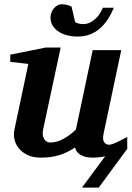

<svg xmlns="http://www.w3.org/2000/svg" viewBox="-20 -721 614 893"><path d="M571.8 -27.8 570.8 -27.3 505.4 61.5Q492.7 78.6 481 94.7Q469.2 110.8 460 123.5Q449.2 138.7 439.5 151.4Q439.5 151.9 427.2 151.6Q415 151.4 400.4 151.4H361.3L469.2 5.9Q464.4 6.8 459 7.8Q435.5 12.2 414.1 12.2Q388.2 12.2 372.1 6.8Q356 1.5 346.9 -6.1Q337.9 -13.7 334 -21.7Q330.1 -29.8 329.1 -35.2Q295.9 -12.2 257.3 0Q218.8 12.2 169.9 12.2Q132.8 12.2 107.2 -0.5Q81.5 -13.2 66.7 -32.2Q51.8 -51.3 47.1 -74Q42.5 -96.7 46.9 -117.2L111.8 -423.8L27.8 -433.1V-466.8L192.9 -500H262.2L180.2 -117.2Q177.7 -105.5 179 -94.7Q180.2 -84 184.6 -75.9Q189 -67.9 196.3 -63Q203.6 -58.1 212.9 -58.1Q229.5 -58.1 245.4 -62.7Q261.2 -67.4 276.1 -75.7Q291 -84 305.2 -94.7Q319.3 -105.5 333 -118.2L411.1 -487.8H543.9L461.9 -100.1Q456.1 -72.3 464.1 -60.1Q472.2 -47.9 487.8 -47.9Q491.7 -47.9 496.8 -49.1Q502 -50.3 511 -54Q520 -57.6 534.4 -64.7Q548.8 -71.8 571.8 -84ZM509.8 -685.1Q497.1 -655.3 481 -630.6Q464.8 -606 444.1 -588.1Q423.3 -570.3 397.5 -560.5Q371.6 -550.8 338.9 -550.8Q317.9 -550.8 295.9 -555.9Q273.9 -561 255.9 -571.8Q237.8 -582.5 226.3 -599.6Q214.8 -616.7 214.8 -640.1Q214.8 -650.4 218.8 -661.4Q222.7 -672.4 229.7 -681.2Q236.8 -689.9 246.8 -695.6Q256.8 -701.2 269.5 -701.2Q272.9 -701.2 278.8 -700.4Q284.7 -699.7 290.8 -698.2Q296.9 -696.8 302.7 -694.8Q308.6 -692.9 312.5 -690.9L329.6 -618.2Q335 -614.3 345.2 -611.6Q355.5 -608.9 366.7 -608.9Q384.8 -608.9 399.4 -616.5Q414.1 -624 425.8 -635.3Q437.5 -646.5 445.6 -659.9Q453.6 -673.3 458.5 -685.1Z"/></svg>

Font: Charis SIL CyrE
Style: Bold Italic
Weight: 700
Italic angle: -11°
Foundry: SIL International
Version: Version 5.000